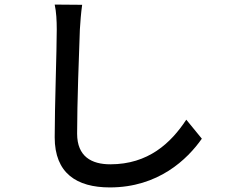

<svg xmlns="http://www.w3.org/2000/svg" viewBox="-20 -769 996 839"><path d="M219 -749C226 -717 228 -679 228 -640C228 -548 219 -304 219 -169C219 -12 315 50 460 50C672 50 799 -73 862 -163L794 -246C727 -144 628 -51 462 -51C380 -51 317 -85 317 -185C317 -316 325 -534 329 -640C331 -673 334 -713 339 -748Z"/></svg>

Font: Kinto Sans Med
Style: Regular
Weight: 500
Designer: Authors: Ryoko NISHIZUKA  (kana & ideographs); Paul D. Hunt (Latin, Greek & Cyrillic); Wenlong ZHANG  (bopomofo); Sandol
Foundry: Adobe Systems Incorporated, ookami Inc.
Version: Version 0.001